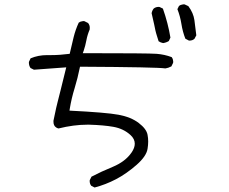

<svg xmlns="http://www.w3.org/2000/svg" viewBox="-20 -795 1040 873"><path d="M841.3 -610.4Q855.5 -610.4 864.3 -618.7L872.6 -634.3Q868.7 -669.9 864 -703.1Q859.4 -736.3 836.4 -767.1L819.8 -774.9Q817.9 -775.4 815.4 -775.4Q813 -775.4 809.1 -774.4Q800.8 -773.4 793.9 -768.1L786.6 -753.4Q799.3 -721.2 804.9 -685.8Q810.5 -650.4 822.8 -619.1L838.4 -610.8Q839.8 -610.4 841.3 -610.4ZM702.1 -763.7Q688 -763.7 678.7 -755.9Q671.4 -746.6 669.4 -734.9Q677.2 -702.1 681.2 -682.9Q685.1 -663.6 686.5 -657.2Q688 -650.9 689.7 -644.5Q691.4 -638.2 693.4 -632.3Q696.8 -619.6 701.2 -607.4Q710.4 -601.1 721.7 -599.1Q735.8 -601.1 747.6 -608.4L754.9 -624Q744.1 -689.5 720.7 -755.9L705.6 -763.2Q703.6 -763.7 702.1 -763.7ZM211.4 -544.4H193.4Q153.8 -544.4 119.1 -529.8L111.8 -514.2Q111.3 -512.2 111.3 -510.7Q111.3 -496.6 118.7 -485.8L134.3 -478L281.2 -488.8Q264.6 -420.9 255.4 -384.3Q246.1 -347.7 242.4 -333Q238.8 -318.4 235.4 -304.2Q229 -274.9 223.1 -246.1Q223.1 -243.7 223.1 -241.2Q223.1 -223.6 234.9 -215.8Q239.3 -212.4 246.1 -210.9Q315.9 -228 375 -228Q380.9 -228 387.2 -228Q451.2 -226.1 495.6 -218.3Q542 -210 573.7 -180.7Q592.8 -163.1 592.8 -141.6Q592.8 -123 578.6 -102.1Q550.3 -60.5 493.2 -36.6Q439.5 -14.6 396 8.3L388.2 23.9Q387.7 25.9 387.7 27.3Q387.7 41 395 49.8L410.2 57.6Q460.4 44.4 507.6 19.8Q554.7 -4.9 601.1 -45.4Q645.5 -84.5 650.9 -118.2Q653.8 -135.7 653.8 -151.6Q653.8 -167.5 650.9 -182.1Q646 -209 610.8 -235.8Q575.7 -262.7 519.3 -273.2Q462.9 -283.7 295.9 -292L297.4 -301.3Q305.2 -348.6 319.3 -394Q333 -438.5 343.8 -491.7Q696.8 -489.7 731.9 -483.9Q745.6 -485.8 759.3 -493.2L767.1 -509.3Q767.6 -511.2 767.6 -514.9Q767.6 -518.6 766.1 -524.2Q764.6 -529.8 760.7 -535.2Q728.5 -547.4 691.9 -550.3Q652.8 -553.2 368.2 -553.2H356.4L360.4 -564Q368.2 -586.9 372.8 -611.8Q377.4 -636.7 387.7 -660.6Q388.2 -664.6 388.2 -668.9Q388.2 -681.2 380.4 -690.4L363.8 -698.7Q361.8 -699.2 359.4 -699.2Q356.9 -699.2 353 -698.2Q344.7 -697.3 337.9 -691.9Q323.2 -660.2 314.7 -625.5Q306.2 -590.8 296.9 -550.3Q251.5 -544.4 211.4 -544.4Z"/></svg>

Font: NaikaiFont
Style: Light
Weight: 300
Version: Version 1.89